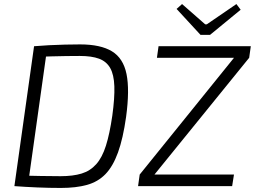

<svg xmlns="http://www.w3.org/2000/svg" viewBox="-20 -918 1257 947"><path d="M375 -699Q476 -699 532 -665Q588 -631 604 -553Q620 -475 602 -342Q587 -235 562 -166Q537 -97 500 -59Q463 -21 409 -6Q355 9 280 9Q223 9 163.5 6.5Q104 4 51 0L86 -52Q130 -51 181.5 -50Q233 -49 279 -49Q340 -49 382.5 -62Q425 -75 454.5 -108Q484 -141 502.5 -199.5Q521 -258 534 -348Q546 -435 544 -492.5Q542 -550 523.5 -582.5Q505 -615 468.5 -628.5Q432 -642 374 -642Q343 -642 307 -641.5Q271 -641 235.5 -640Q200 -639 172 -638L148 -690Q182 -693 221.5 -695Q261 -697 300.5 -698Q340 -699 375 -699ZM214 -690 117 0H51L148 -690ZM1135 -634 1209 -633 741 -56 669 -57ZM1134 -57 1125 0H661L669 -57ZM1217 -690 1209 -633H754L762 -690ZM1146 -898 1167 -870 1016 -746H969L851 -874L878 -898L992 -798H1000Z"/></svg>

Font: Exo 2 Light
Style: Italic
Weight: 300
Italic angle: -8°
Designer: Natanael Gama
Foundry: Natanael Gama
Version: Version 2.010